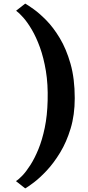

<svg xmlns="http://www.w3.org/2000/svg" viewBox="-20 -856 486 1066"><path d="M395 -311Q395 -218 372.2 -142.8Q349.5 -67.5 314.2 -9.5Q279 48.5 240.5 89.8Q202 131 169.2 156Q136.5 181 120 190L68.5 149.5Q83 141 104.2 118.8Q125.5 96.5 149 59.8Q172.5 23 193.5 -28.2Q214.5 -79.5 228.5 -146.8Q242.5 -214 244.5 -297.5Q247 -388 234.8 -461.8Q222.5 -535.5 201.8 -592.8Q181 -650 156.5 -691.5Q132 -733 108.8 -759Q85.5 -785 69.5 -796.5L120 -836Q134.5 -828 166.2 -805.5Q198 -783 237 -743.5Q276 -704 312 -644.2Q348 -584.5 371.5 -502Q395 -419.5 395 -311Z"/></svg>

Font: Merriweather 36pt Black
Style: Regular
Weight: 900
Version: Version 2.100